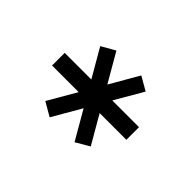

<svg xmlns="http://www.w3.org/2000/svg" viewBox="-86 -907 687 687"><g transform="rotate(-45 257.5 -564.0)"><path d="M287.1 -511.2V-376H223.1V-511.2L116.2 -449.2L85.9 -501L194.8 -564L85.9 -627L116.2 -679.2L223.1 -617.2V-752H287.1V-617.2L394 -679.2L423.8 -627L314.9 -564L423.8 -501L394 -449.2Z"/></g></svg>

Font: UVF Lobster12
Style: Regular
Weight: 400
Designer: Pablo Impallari
Foundry: Pablo Impallari. www.impallari.com
Version: Version 1.004